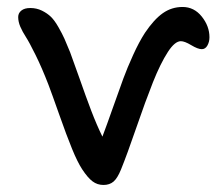

<svg xmlns="http://www.w3.org/2000/svg" viewBox="-20 -521 627 551"><path d="M215.8 -35.2Q202.1 -56.2 186.8 -93.8Q171.4 -131.3 149.9 -192.4Q128.4 -253.4 119.1 -277.8Q100.6 -325.7 82.3 -362.8Q64 -399.9 54.2 -415Q44.4 -430.2 38.3 -444.3Q32.2 -458.5 32.2 -472.2Q32.2 -483.4 41.3 -490.7Q50.3 -498 66.9 -498Q85 -498 100.3 -490.5Q115.7 -482.9 126.2 -472.7Q136.7 -462.4 147.7 -443.1Q158.7 -423.8 165 -409.7Q171.4 -395.5 181.2 -371.1Q190.4 -346.7 208.3 -295.7Q226.1 -244.6 241.9 -203.1Q257.8 -161.6 273.9 -128.9Q286.1 -161.1 304.4 -213.1Q322.8 -265.1 334 -295.7Q345.2 -326.2 362.1 -363.3Q378.9 -400.4 396 -426.8Q421.9 -465.3 447.3 -483.2Q472.7 -501 503.9 -501Q537.1 -501 559.1 -473.4Q581.1 -445.8 581.1 -414.1Q581.1 -400.9 575.2 -390.4Q569.3 -379.9 559.1 -379.9Q547.9 -379.9 528.8 -391.4Q509.8 -402.8 499 -402.8Q481.9 -402.8 461.9 -372.1Q440.4 -338.9 418.9 -284.9Q397.5 -231 371.1 -154.3Q344.7 -77.6 327.1 -34.2Q316.9 -9.3 305.7 0.2Q294.4 9.8 276.9 9.8Q259.3 9.8 245.6 -0.5Q231.9 -10.7 215.8 -35.2Z"/></svg>

Font: Shantell Sans Normal
Style: Regular
Weight: 400
Designer: Stephen Nixon, Anya Danilova, Shantell Martin
Foundry: Arrow Type
Version: Version 1.006;[559af2be0]